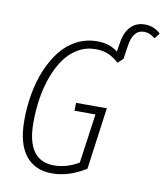

<svg xmlns="http://www.w3.org/2000/svg" viewBox="-90 -896 845 981"><g transform="rotate(10 332.0 -405.0)"><path d="M583 -820.8Q629.4 -820.8 664.1 -788.1L643.1 -759.8Q614.3 -783.2 585 -783.2Q527.3 -783.2 515.1 -696.8L504.9 -628.9L478 -604Q448.2 -630.4 420.9 -641.6Q393.6 -652.8 356.9 -652.8Q308.1 -652.8 266.8 -629.2Q225.6 -605.5 196.5 -564.9Q167.5 -524.4 147.2 -470Q127 -415.5 117.4 -354.2Q107.9 -293 107.9 -228Q107.9 -30.8 249 -30.8Q313.5 -30.8 377 -67.9L413.1 -324.2H304.2L305.2 -365.2H464.8L420.9 -43.9Q333 11.2 246.1 11.2Q156.7 11.2 108.4 -50.3Q60.1 -111.8 60.1 -231Q60.1 -302.2 72 -369.6Q84 -437 108.6 -495.8Q133.3 -554.7 168.2 -598.9Q203.1 -643.1 252 -668.5Q300.8 -693.8 357.9 -693.8Q423.3 -693.8 464.8 -659.2L472.2 -704.1Q480.5 -761.2 509.3 -791Q538.1 -820.8 583 -820.8Z"/></g></svg>

Font: Fira Sans Compressed ExtraLight
Style: Italic
Weight: 250
Width: 3
Italic angle: -8°
Designer: Carrois Corporate & Edenspiekermann AG
Foundry: Carrois Corporate GbR & Edenspiekermann AG
Version: Version 4.203;PS 004.203;hotconv 1.0.88;makeotf.lib2.5.64775